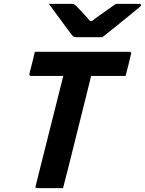

<svg xmlns="http://www.w3.org/2000/svg" viewBox="-20 -966 744 986"><path d="M304 0H171Q159 0 163 -11Q198 -152 234 -293.5Q270 -435 305 -576H139Q134 -576 132 -579.5Q130 -583 131 -587Q139 -617 145.5 -644Q152 -671 159 -700H645Q650 -700 652.5 -696.5Q655 -693 653 -689Q646 -660 639.5 -633Q633 -606 625 -576H448L424 -479Q400 -384 376.5 -288.5Q353 -193 329 -98Q322 -71 315.5 -46.5Q309 -22 304 0ZM506 -775H370Q363 -775 358 -778Q353 -781 343 -794Q335 -805 316 -830.5Q297 -856 274.5 -887Q252 -918 231 -946H346Q357 -946 360.5 -944Q364 -942 371 -936Q382 -925 399.5 -906.5Q417 -888 443 -858Q446 -858 452 -858Q489 -886 519.5 -907Q550 -928 575 -946H695Q705 -946 704 -939Q703 -935 698.5 -931Q694 -927 677 -913Q656 -896 624 -870Q592 -844 560.5 -818.5Q529 -793 506 -775Z"/></svg>

Font: Recursive Sn Lnr St
Style: Bold Italic
Weight: 700
Italic angle: -15°
Version: Version 1.079;hotconv 1.0.112;makeotfexe 2.5.65598; ttfautoh